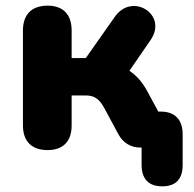

<svg xmlns="http://www.w3.org/2000/svg" viewBox="-20 -521 684 678"><path d="M553 137C603 137 625 109 625 61V-47C625 -98 598 -127 547 -127H539L501 -197C485 -228 463 -254 437 -271L512 -380C574 -470 446 -550 385 -461L283 -316H233V-413C233 -470 203 -501 148 -501C92 -501 61 -470 61 -413V-78C61 -22 92 9 148 9C203 9 233 -22 233 -78V-184H281C312 -184 330 -173 348 -140L398 -47C415 -15 445 0 473 0H480V61C480 109 503 137 553 137Z"/></svg>

Font: SN Pro Heavy
Style: Regular
Weight: 800
Designer: Tobias Whetton
Foundry: Supernotes
Version: Version 1.001;Glyphs 3.2 (3249)